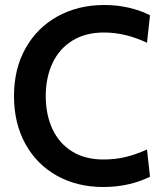

<svg xmlns="http://www.w3.org/2000/svg" viewBox="-20 -734 652 768"><path d="M36 -350Q36 -459 82.5 -541.5Q129 -624 211 -669Q293 -714 397 -714Q449 -714 496 -703Q543 -692 580 -673L568 -563Q481 -604 396 -604Q322 -604 269.5 -571.5Q217 -539 190 -481.5Q163 -424 163 -350Q163 -276 189.5 -218.5Q216 -161 268 -128.5Q320 -96 394 -96Q441 -96 482.5 -106Q524 -116 568 -136L580 -27Q496 14 393 14Q289 14 208 -31Q127 -76 81.5 -158.5Q36 -241 36 -350Z"/></svg>

Font: Cabin SemiBold
Style: Regular
Weight: 600
Designer: Pablo Impallari
Foundry: Pablo Impallari. http://www.impallari.com Igino Marini. http://www.ikern.com
Version: Version 2.001